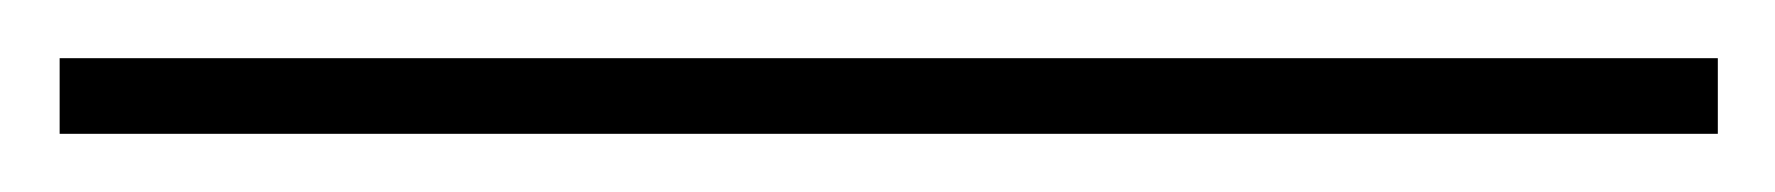

<svg xmlns="http://www.w3.org/2000/svg" viewBox="-26 117 610 66"><path d="M-5.5 163V137H564.5V163Z"/></svg>

Font: Bodoni Moda SC 9pt
Style: Bold
Weight: 700
Designer: Owen Earl
Foundry: indestructible type
Version: Version 2.005